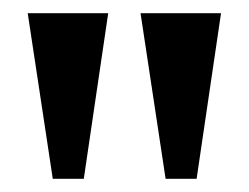

<svg xmlns="http://www.w3.org/2000/svg" viewBox="-20 -815 377 291"><path d="M107 -544H60L22 -795H144ZM278 -544H231L193 -795H315Z"/></svg>

Font: Ledger
Style: Regular
Weight: 400
Designer: Denis Masharov
Foundry: Denis Masharov
Version: 1.001